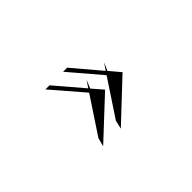

<svg xmlns="http://www.w3.org/2000/svg" viewBox="-43 -570 630 630"><g transform="rotate(-45 272.5 -255.0)"><path d="M308 -249 276 -286 288 -315 272 -291 189 -388H170L264 -279L180 -152L172 -122ZM389 -249 357 -287 369 -315 353 -291 271 -388H252L345 -279L261 -152L254 -122Z"/></g></svg>

Font: Noto Serif Semi
Style: Italic
Weight: 600
Italic angle: -12°
Designer: Monotype Design Team
Foundry: Monotype Imaging Inc.
Version: Version 1.901